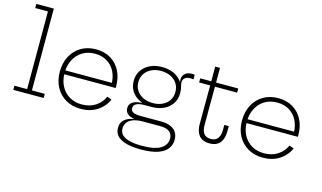

<svg xmlns="http://www.w3.org/2000/svg" viewBox="-110 -1139 2858 1705"><g transform="rotate(15 1319.0 -286.0)"><path d="M199.5 -38H318V0H38.5V-38H155.5V-752H38.5V-790H199.5Z M660 8.5Q580 8.5 520.5 -26.2Q461 -61 428.2 -122Q395.5 -183 395.5 -263Q395.5 -343.5 428.2 -405.5Q461 -467.5 519.8 -502.8Q578.5 -538 657 -538Q735 -538 792.2 -503.5Q849.5 -469 881 -408.2Q912.5 -347.5 912.5 -268Q912.5 -262.5 912.2 -258.2Q912 -254 912 -251H868Q868.5 -255.5 868.5 -260.5Q868.5 -265.5 868.5 -271.5Q868.5 -338 842.8 -389Q817 -440 769.5 -469Q722 -498 657 -498Q592.5 -498 543.5 -468Q494.5 -438 467 -385Q439.5 -332 439.5 -263Q439.5 -195 467 -142.8Q494.5 -90.5 543.8 -61.2Q593 -32 659.5 -32Q729.5 -32 782.2 -65.5Q835 -99 861 -157.5L903 -141.5Q872 -72 808.2 -31.8Q744.5 8.5 660 8.5ZM423 -251V-286.5H898L910.5 -251Z M1266.5 218.5Q1197 218.5 1142 205.5Q1087 192.5 1055.2 163Q1023.5 133.5 1023.5 84.5Q1023.5 35.5 1055.2 8.5Q1087 -18.5 1138 -26.5V-33.5L1225.5 -26.5Q1165.5 -26 1130 -11.5Q1094.5 3 1079 26.8Q1063.5 50.5 1063.5 79Q1063.5 118.5 1090.2 141.5Q1117 164.5 1163.2 174.5Q1209.5 184.5 1268.5 184.5Q1387.5 184.5 1441.5 150.2Q1495.5 116 1495.5 59.5Q1495.5 -26.5 1382 -26.5H1177.5Q1120 -26.5 1088.8 -47Q1057.5 -67.5 1057.5 -106Q1057.5 -142.5 1086.8 -162Q1116 -181.5 1171.5 -183.5V-194.5L1264 -171H1200.5Q1150.5 -171 1125 -157.5Q1099.5 -144 1099.5 -117Q1099.5 -92 1122 -80.2Q1144.5 -68.5 1190.5 -68.5H1381.5Q1431.5 -68.5 1466.5 -53.2Q1501.5 -38 1519.5 -9.8Q1537.5 18.5 1537.5 58.5Q1537.5 104.5 1510.8 140.8Q1484 177 1424.5 197.8Q1365 218.5 1266.5 218.5ZM1264 -171Q1202.5 -171 1154.2 -193.8Q1106 -216.5 1078.2 -257.5Q1050.5 -298.5 1050.5 -353.5Q1050.5 -409 1078 -450.5Q1105.5 -492 1153.5 -515Q1201.5 -538 1264 -538Q1329.5 -538 1379.8 -512.5Q1430 -487 1455 -441.5Q1466.5 -423 1472 -401Q1477.5 -379 1477.5 -353.5Q1477.5 -298.5 1450 -257.5Q1422.5 -216.5 1374.2 -193.8Q1326 -171 1264 -171ZM1264 -207Q1313.5 -207 1352 -225.2Q1390.5 -243.5 1412.2 -276.5Q1434 -309.5 1434 -353.5Q1434 -398 1412.2 -431.5Q1390.5 -465 1352 -483.5Q1313.5 -502 1264 -502Q1214.5 -502 1175.8 -483.5Q1137 -465 1115 -431.5Q1093 -398 1093 -353.5Q1093 -309.5 1115.5 -276.5Q1138 -243.5 1176.5 -225.2Q1215 -207 1264 -207ZM1477.5 -353.5 1458.5 -412 1438.5 -449.5 1451 -454.5Q1449.5 -459.5 1448.8 -464.8Q1448 -470 1448 -475Q1448 -493.5 1457.5 -510.5Q1467 -527.5 1486.2 -538Q1505.5 -548.5 1535 -548.5Q1542 -548.5 1547.8 -547.8Q1553.5 -547 1560 -546V-503.5Q1551.5 -505 1544.5 -505.8Q1537.5 -506.5 1530 -506.5Q1505 -506.5 1490.5 -498.2Q1476 -490 1469.8 -477.8Q1463.5 -465.5 1463.5 -453Q1463.5 -439.5 1467 -426.5Q1470.5 -413.5 1474 -396.2Q1477.5 -379 1477.5 -353.5Z M1760 -137.5Q1760 -86.5 1780.2 -59.5Q1800.5 -32.5 1844.5 -32.5Q1887 -32.5 1908 -59.8Q1929 -87 1929 -137.5V-184H1970V-137.5Q1970 -91 1956 -58.2Q1942 -25.5 1914 -8.5Q1886 8.5 1844 8.5Q1799.5 8.5 1771.5 -8.8Q1743.5 -26 1729.8 -58.8Q1716 -91.5 1716 -137.5L1717 -490.5H1615.5V-528.5H1717V-663.5H1761V-528.5H1965V-490.5H1761Z M2335 8.5Q2255 8.5 2195.5 -26.2Q2136 -61 2103.2 -122Q2070.5 -183 2070.5 -263Q2070.5 -343.5 2103.2 -405.5Q2136 -467.5 2194.8 -502.8Q2253.5 -538 2332 -538Q2410 -538 2467.2 -503.5Q2524.5 -469 2556 -408.2Q2587.5 -347.5 2587.5 -268Q2587.5 -262.5 2587.2 -258.2Q2587 -254 2587 -251H2543Q2543.5 -255.5 2543.5 -260.5Q2543.5 -265.5 2543.5 -271.5Q2543.5 -338 2517.8 -389Q2492 -440 2444.5 -469Q2397 -498 2332 -498Q2267.5 -498 2218.5 -468Q2169.5 -438 2142 -385Q2114.5 -332 2114.5 -263Q2114.5 -195 2142 -142.8Q2169.5 -90.5 2218.8 -61.2Q2268 -32 2334.5 -32Q2404.5 -32 2457.2 -65.5Q2510 -99 2536 -157.5L2578 -141.5Q2547 -72 2483.2 -31.8Q2419.5 8.5 2335 8.5ZM2098 -251V-286.5H2573L2585.5 -251Z"/></g></svg>

Font: Hepta Slab Light
Style: Regular
Weight: 300
Designer: Michael LaGattuta
Foundry: Michael LaGattuta
Version: Version 1.102